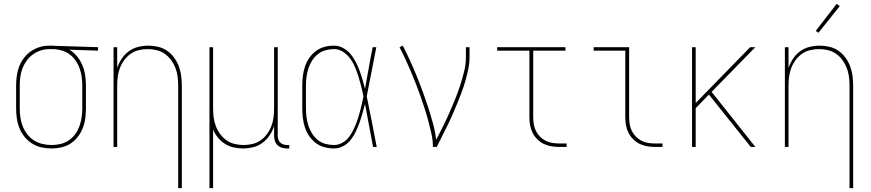

<svg xmlns="http://www.w3.org/2000/svg" viewBox="-20 -766 4540 1001"><path d="M249 8Q223 8 197 2.5Q171 -3 148.5 -17Q126 -31 109 -51.5Q92 -72 82 -96.5Q72 -121 68 -147.5Q64 -174 64 -200V-320Q64 -345 67.5 -370.5Q71 -396 80 -419.5Q89 -443 104.5 -463.5Q120 -484 141 -498.5Q162 -513 186.5 -520.5Q211 -528 237 -528Q240 -528 243.5 -528Q247 -528 250 -528Q254 -528 258.5 -528Q263 -528 267 -527L491 -520V-502L341 -507Q364 -494 381.5 -472.5Q399 -451 409.5 -426Q420 -401 424 -374Q428 -347 428 -320V-200Q428 -174 424.5 -148Q421 -122 411.5 -98Q402 -74 386 -53Q370 -32 348.5 -18Q327 -4 301 2Q275 8 249 8ZM249 -10Q273 -10 296 -15.5Q319 -21 338.5 -34Q358 -47 372 -66.5Q386 -86 394 -108Q402 -130 405.5 -153.5Q409 -177 409 -200V-320Q409 -342 406 -364Q403 -386 396 -407Q389 -428 376.5 -447Q364 -466 346.5 -480Q329 -494 308 -501Q287 -508 264 -510H250Q247 -510 244 -510Q241 -510 238 -510Q215 -510 193 -503Q171 -496 152 -482.5Q133 -469 119.5 -450.5Q106 -432 97.5 -410.5Q89 -389 86 -366Q83 -343 83 -320V-200Q83 -176 86.5 -152.5Q90 -129 99 -106.5Q108 -84 123 -65Q138 -46 158 -33.5Q178 -21 201.5 -15.5Q225 -10 249 -10Z M909 215V-320Q909 -343 906 -366.5Q903 -390 894.5 -412Q886 -434 872 -453Q858 -472 839 -485.5Q820 -499 796.5 -504.5Q773 -510 750 -510Q727 -510 703.5 -504.5Q680 -499 661 -485.5Q642 -472 628 -453Q614 -434 605.5 -412Q597 -390 594 -366.5Q591 -343 591 -320V0H572V-520H591V-412Q600 -438 615 -460.5Q630 -483 652 -499Q674 -515 700.5 -521.5Q727 -528 753 -528Q779 -528 804.5 -522Q830 -516 851 -501.5Q872 -487 887.5 -466Q903 -445 912 -421Q921 -397 924.5 -371.5Q928 -346 928 -320V215Z M1072 215V-520H1091V-200Q1091 -177 1094 -153.5Q1097 -130 1105.5 -108Q1114 -86 1128 -67Q1142 -48 1161 -34.5Q1180 -21 1203.5 -15.5Q1227 -10 1250 -10Q1273 -10 1296.5 -15.5Q1320 -21 1339 -34.5Q1358 -48 1372 -67Q1386 -86 1394.5 -108Q1403 -130 1406 -153.5Q1409 -177 1409 -200V-520H1428V-58Q1428 -49 1431 -39.5Q1434 -30 1441 -23Q1448 -16 1457.5 -13Q1467 -10 1476 -10H1488V8H1476Q1463 8 1449.5 4Q1436 0 1426.5 -9.5Q1417 -19 1413 -32Q1409 -45 1409 -58V-108Q1400 -82 1385 -59.5Q1370 -37 1348 -21Q1326 -5 1299.5 1.5Q1273 8 1247 8Q1222 8 1198 2.5Q1174 -3 1153 -16Q1132 -29 1116.5 -48Q1101 -67 1091 -90V215Z M1722 8Q1696 8 1671.5 1.5Q1647 -5 1627 -20Q1607 -35 1592.5 -56Q1578 -77 1570 -101Q1562 -125 1559 -150Q1556 -175 1556 -200V-320Q1556 -345 1559 -370Q1562 -395 1570 -419Q1578 -443 1592.5 -464Q1607 -485 1627 -500Q1647 -515 1671.5 -521.5Q1696 -528 1722 -528Q1746 -528 1768.5 -516Q1791 -504 1807 -485Q1823 -466 1834.5 -443.5Q1846 -421 1854.5 -398Q1863 -375 1870 -351Q1877 -327 1883 -303Q1893 -357 1902.5 -411.5Q1912 -466 1923 -520H1942Q1929 -456 1917 -391.5Q1905 -327 1892 -264Q1906 -198 1918.5 -132Q1931 -66 1944 0H1925Q1914 -56 1904 -112Q1894 -168 1883 -224Q1877 -200 1870 -175.5Q1863 -151 1854.5 -127Q1846 -103 1835 -80Q1824 -57 1808.5 -37Q1793 -17 1770 -4.5Q1747 8 1722 8ZM1722 -10Q1741 -10 1759.5 -19Q1778 -28 1791.5 -42.5Q1805 -57 1814.5 -74.5Q1824 -92 1832 -110.5Q1840 -129 1846 -148Q1852 -167 1857 -186Q1862 -205 1866.5 -224.5Q1871 -244 1875 -264Q1870 -289 1863.5 -314.5Q1857 -340 1849.5 -364.5Q1842 -389 1832 -413.5Q1822 -438 1807 -459Q1792 -480 1770 -495Q1748 -510 1722 -510Q1699 -510 1677 -504Q1655 -498 1637 -483.5Q1619 -469 1607 -450Q1595 -431 1588 -409.5Q1581 -388 1578 -365.5Q1575 -343 1575 -320V-200Q1575 -177 1578 -154.5Q1581 -132 1588 -110.5Q1595 -89 1607 -70Q1619 -51 1636.5 -36.5Q1654 -22 1676.5 -16Q1699 -10 1722 -10Z M2237 0Q2237 -34 2229.5 -68Q2222 -102 2213 -135.5Q2204 -169 2193.5 -201.5Q2183 -234 2171.5 -266.5Q2160 -299 2147.5 -331Q2135 -363 2121.5 -395Q2108 -427 2093.5 -458Q2079 -489 2063 -520L2080 -528Q2100 -489 2118 -449.5Q2136 -410 2152.5 -369.5Q2169 -329 2184 -288Q2199 -247 2212.5 -205.5Q2226 -164 2237.5 -122Q2249 -80 2254 -37Q2272 -71 2289 -105.5Q2306 -140 2321.5 -175Q2337 -210 2351.5 -245.5Q2366 -281 2378 -317.5Q2390 -354 2399.5 -392Q2409 -430 2409 -468V-520H2428V-468Q2428 -437 2421.5 -406Q2415 -375 2406.5 -345Q2398 -315 2387 -285.5Q2376 -256 2364 -227Q2352 -198 2339.5 -169Q2327 -140 2313 -112Q2299 -84 2285 -56Q2271 -28 2257 0Z M2895 0Q2874 0 2853.5 -3.5Q2833 -7 2814.5 -16Q2796 -25 2781 -40Q2766 -55 2756.5 -74Q2747 -93 2743.5 -113.5Q2740 -134 2740 -155V-502H2572V-520H2928V-502H2760V-155Q2760 -136 2763 -118Q2766 -100 2774 -83.5Q2782 -67 2795 -54Q2808 -41 2824 -32.5Q2840 -24 2858.5 -21Q2877 -18 2895 -18H2934V0Z M3395 0Q3374 0 3353.5 -3.5Q3333 -7 3314.5 -16Q3296 -25 3281 -40Q3266 -55 3256.5 -74Q3247 -93 3243.5 -113.5Q3240 -134 3240 -155V-502H3075V-520H3260V-155Q3260 -136 3263 -118Q3266 -100 3274 -83.5Q3282 -67 3295 -54Q3308 -41 3324 -32.5Q3340 -24 3358.5 -21Q3377 -18 3395 -18H3434V0Z M3588 0V-520H3607V-229L3891 -520H3918L3690 -287L3918 0H3894L3676 -273L3607 -202V0Z M4409 215V-320Q4409 -343 4406 -366.5Q4403 -390 4394.5 -412Q4386 -434 4372 -453Q4358 -472 4339 -485.5Q4320 -499 4296.5 -504.5Q4273 -510 4250 -510Q4227 -510 4203.5 -504.5Q4180 -499 4161 -485.5Q4142 -472 4128 -453Q4114 -434 4105.5 -412Q4097 -390 4094 -366.5Q4091 -343 4091 -320V0H4072V-520H4091V-412Q4100 -438 4115 -460.5Q4130 -483 4152 -499Q4174 -515 4200.5 -521.5Q4227 -528 4253 -528Q4279 -528 4304.5 -522Q4330 -516 4351 -501.5Q4372 -487 4387.5 -466Q4403 -445 4412 -421Q4421 -397 4424.5 -371.5Q4428 -346 4428 -320V215ZM4247 -595 4233 -605 4342 -746 4358 -734Z"/></svg>

Font: Iosevka SS04 Thin
Style: Regular
Weight: 100
Monospace: yes
Designer: Belleve Invis
Foundry: Belleve Invis
Version: Version 19.0.0; ttfautohint (v1.8.4)